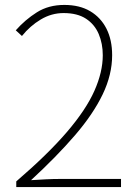

<svg xmlns="http://www.w3.org/2000/svg" viewBox="-20 -759 561 779"><path d="M46 0V-23Q175 -134 252 -224Q329 -314 363 -390.5Q397 -467 397 -535Q397 -582 380.5 -621Q364 -660 329 -683Q294 -706 238 -706Q189 -706 145.5 -680Q102 -654 69 -613L44 -636Q82 -679 129.5 -709Q177 -739 241 -739Q303 -739 346 -713.5Q389 -688 412 -642.5Q435 -597 435 -535Q435 -456 396.5 -376Q358 -296 284.5 -210.5Q211 -125 106 -28Q136 -30 166 -31.5Q196 -33 225 -33H471V0Z"/></svg>

Font: Noto Sans TC Thin
Style: Regular
Weight: 100
Designer: Ryoko NISHIZUKA 西塚涼子 (kana, bopomofo & ideographs); Paul D. Hunt (Latin, Greek & Cyrillic); Sandoll Communications 산돌커뮤니
Foundry: Adobe
Version: Version 2.004-H2;hotconv 1.0.118;makeotfexe 2.5.65603